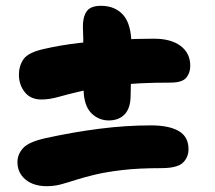

<svg xmlns="http://www.w3.org/2000/svg" viewBox="-20 -628 740 660"><path d="M141 12Q95 12 67.5 -11Q40 -34 40 -71Q40 -97 59 -118.5Q78 -140 136 -153Q232 -174 322.5 -185.5Q413 -197 499 -197Q561 -197 594.5 -177.5Q628 -158 628 -115Q628 -87 608.5 -68.5Q589 -50 534 -50Q456 -50 401 -43.5Q346 -37 308 -28Q270 -19 242 -10Q214 -1 190.5 5.5Q167 12 141 12ZM122 -286Q85 -286 65 -311.5Q45 -337 45 -371Q45 -401 60.5 -424Q76 -447 128 -459Q188 -473 253.5 -480.5Q319 -488 384.5 -491.5Q450 -495 509 -495Q568 -495 601 -470Q634 -445 634 -402Q634 -377 620 -360.5Q606 -344 565 -344Q454 -344 381 -335Q308 -326 260.5 -315Q213 -304 181.5 -295Q150 -286 122 -286ZM354 -214Q321 -214 296.5 -236.5Q272 -259 268 -306Q265 -354 265 -390.5Q265 -427 266 -460.5Q267 -494 265 -533Q264 -567 277 -587.5Q290 -608 327 -608Q376 -608 404 -576Q432 -544 432 -470Q432 -442 431.5 -408Q431 -374 430 -344.5Q429 -315 429 -300Q429 -257 409 -235.5Q389 -214 354 -214Z"/></svg>

Font: Shantell Sans ExtraBold
Style: Regular
Weight: 800
Designer: Stephen Nixon, Anya Danilova, Shantell Martin
Foundry: Arrow Type
Version: Version 1.011;[c5ecc13dd]